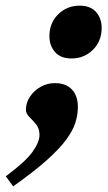

<svg xmlns="http://www.w3.org/2000/svg" viewBox="-90 -468 382 678"><path d="M191 -448Q229.5 -448 249.2 -425.5Q269 -403 269 -369.5Q269 -322.5 238 -292Q207 -261.5 162.5 -261.5Q124.5 -261.5 104.5 -284Q84.5 -306.5 84.5 -340Q84.5 -387 115.5 -417.5Q146.5 -448 191 -448ZM-69.5 154.5Q0.5 102.5 25 68Q49.5 33.5 49.5 8.5Q49.5 -14 37.5 -28.8Q25.5 -43.5 13.5 -55.2Q1.5 -67 1.5 -80Q1.5 -105.5 16 -127Q30.5 -148.5 53.8 -161.5Q77 -174.5 103.5 -174.5Q142.5 -174.5 163.8 -152.2Q185 -130 185 -90Q185 -63 176.2 -35Q167.5 -7 143.5 25.5Q119.5 58 74.5 98.2Q29.5 138.5 -43.5 190Z"/></svg>

Font: Newsreader Text ExtraBold
Style: Italic
Weight: 800
Italic angle: -17°
Designer: Hugues Gentile
Foundry: Production Type
Version: Version 1.001